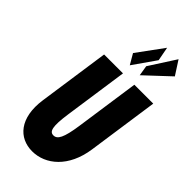

<svg xmlns="http://www.w3.org/2000/svg" viewBox="-354 -1254 1351 1351"><g transform="rotate(45 322.0 -578.5)"><path d="M292.1 -976 337 -899 455.2 -1068 435.5 -1172ZM423.3 -976 435.9 -899 616.4 -1068 549.4 -1172ZM456.4 -825 387.7 -348C367.8 -210 344.3 -170 305.5 -170C266.7 -170 254.7 -210 274.6 -348L343.4 -825H155.4L78.7 -293C49.3 -89 146.3 15 278.8 15C411.4 15 538.4 -89 567.8 -293L644.4 -825Z"/></g></svg>

Font: Blink
Style: Obl
Weight: 400
Designer: Mew Too
Foundry: Cannot Into Space Fonts
Version: Version 001.000